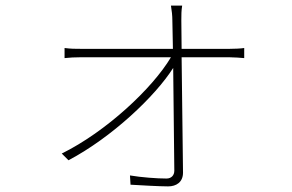

<svg xmlns="http://www.w3.org/2000/svg" viewBox="-20 -621 1040 684"><path d="M200 -74 224 -50C379 -132 533 -278 597 -379L601 -13C601 3 591 15 573 15C540 15 484 11 443 4L445 37C479 39 548 43 579 43C608 43 632 28 632 -6L627 -417H797C814 -417 839 -415 850 -414V-450C839 -448 813 -447 798 -447H627L626 -549C626 -568 626 -583 629 -601H589C592 -584 594 -564 594 -549L596 -447H268C247 -447 233 -447 210 -450V-414C230 -416 244 -417 268 -417H589C523 -306 358 -152 200 -74Z"/></svg>

Font: Harano Aji Gothic CN ExtraLight
Style: Regular
Weight: 250
Foundry: Masamichi Hosoda
Version: HaranoAjiGothicCN-ExtraLight version 20230610;ttx 4.39.4